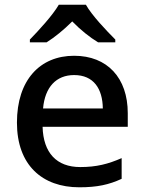

<svg xmlns="http://www.w3.org/2000/svg" viewBox="-20 -786 612 816"><path d="M345 -766H230C204 -721 144 -656 107 -618V-606H178C213 -628 251 -659 287 -695C322 -659 362 -627 397 -606H470V-618C433 -655 370 -721 345 -766ZM295 -549C150 -549 52 -446 52 -265C52 -84 160 10 317 10C393 10 443 -1 497 -26V-114C440 -89 390 -76 321 -76C221 -76 164 -136 161 -247H523V-305C523 -455 436 -549 295 -549ZM295 -467C378 -467 416 -409 417 -325H163C171 -416 219 -467 295 -467Z"/></svg>

Font: Noto Sans Gujarati Medium
Style: Regular
Weight: 500
Designer: Jelle Bosma - Monotype Design Team, Universal Thirst
Foundry: Monotype Imaging Inc.
Version: Version 2.106